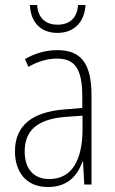

<svg xmlns="http://www.w3.org/2000/svg" viewBox="-20 -740 460 770"><path d="M323 -720H293C290 -671 262 -641 211 -641C161 -641 132 -670 129 -720H100C103 -647 147 -608 210 -608C277 -608 319 -651 323 -720ZM210 -539C165 -539 119 -526 80 -503L94 -472C136 -496 174 -505 208 -505C279 -505 310 -466 310 -353V-307L237 -301C111 -291 40 -238 40 -133C40 -54 82 10 172 10C254 10 291 -38 311 -92H313L318 0H347V-357C347 -486 305 -539 210 -539ZM240 -271 311 -276V-218C310 -101 270 -22 178 -22C115 -22 79 -62 79 -133C79 -219 133 -262 240 -271Z"/></svg>

Font: Noto Sans Devanagari Condensed ExtraLight
Style: Regular
Weight: 200
Width: 3
Designer: Jelle Bosma - Monotype Design Team
Foundry: Monotype Imaging Inc.
Version: Version 2.004